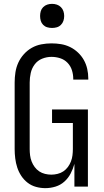

<svg xmlns="http://www.w3.org/2000/svg" viewBox="-20 -968 540 996"><path d="M215 8Q191 8 167 1.5Q143 -5 123.5 -20Q104 -35 90.5 -55.5Q77 -76 69.5 -99Q62 -122 59 -146.5Q56 -171 56 -195V-540Q56 -566 60 -592.5Q64 -619 75 -643Q86 -667 104 -687Q122 -707 145 -720Q168 -733 194.5 -738Q221 -743 247 -743Q272 -743 296.5 -739Q321 -735 343.5 -724Q366 -713 384.5 -695.5Q403 -678 415 -656.5Q427 -635 432.5 -610.5Q438 -586 438 -561V-555H360V-559Q360 -582 353 -604Q346 -626 330 -642.5Q314 -659 292 -666Q270 -673 247 -673Q222 -673 198.5 -663.5Q175 -654 160 -634Q145 -614 139.5 -589.5Q134 -565 134 -540V-195Q134 -179 136 -162.5Q138 -146 144 -130.5Q150 -115 160 -101.5Q170 -88 183.5 -79Q197 -70 213.5 -66Q230 -62 246 -62Q262 -62 278.5 -66Q295 -70 308.5 -79Q322 -88 332 -101.5Q342 -115 348 -130.5Q354 -146 356 -162.5Q358 -179 358 -195V-330H250V-400H436V0H366V-118Q359 -92 346.5 -68Q334 -44 314 -26Q294 -8 268 0Q242 8 215 8ZM250 -823Q237 -823 225 -826.5Q213 -830 204 -839Q195 -848 191.5 -860Q188 -872 188 -885Q188 -898 191.5 -910Q195 -922 204 -931Q213 -940 225 -944Q237 -948 250 -948Q263 -948 275 -944Q287 -940 296 -931Q305 -922 309 -910Q313 -898 313 -885Q313 -872 309 -860Q305 -848 296 -839Q287 -830 275 -826.5Q263 -823 250 -823Z"/></svg>

Font: Iosevka Fixed
Style: Regular
Weight: 400
Monospace: yes
Designer: Belleve Invis
Foundry: Belleve Invis
Version: Version 33.2.4